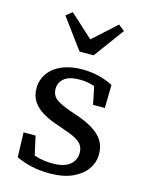

<svg xmlns="http://www.w3.org/2000/svg" viewBox="-116 -826 696 909"><g transform="rotate(15 232.5 -371.0)"><path d="M217 12Q167 12 126 2.5Q85 -7 52 -23L48 -144H107L134 -22H86V-72Q110 -56 144 -46.5Q178 -37 218 -37Q258 -37 282.5 -48Q307 -59 318.5 -77.5Q330 -96 330 -118Q330 -151 307 -170Q284 -189 234 -205L201 -217Q154 -232 121 -251.5Q88 -271 70.5 -298Q53 -325 53 -362Q53 -402 75.5 -434.5Q98 -467 140.5 -485.5Q183 -504 241 -504Q285 -504 324 -494Q363 -484 392 -468L390 -355H332L310 -464H351V-423Q327 -439 299.5 -446.5Q272 -454 241 -454Q190 -454 165.5 -434Q141 -414 141 -383Q141 -352 162.5 -334.5Q184 -317 236 -299L262 -290Q315 -273 350.5 -251Q386 -229 403 -201.5Q420 -174 420 -137Q420 -95 396 -61.5Q372 -28 327 -8Q282 12 217 12ZM126 -754 284 -610H194L353 -754L383 -730L274 -582H205L96 -730Z"/></g></svg>

Font: Source Serif 4
Style: Regular
Weight: 400
Designer: Frank Grießhammer
Foundry: Adobe Systems Incorporated
Version: Version 4.004;hotconv 1.0.116;makeotfexe 2.5.65601